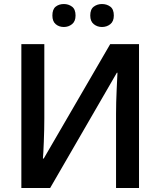

<svg xmlns="http://www.w3.org/2000/svg" viewBox="-20 -933 795 953"><path d="M86 -714V0H229L560 -572H563Q562 -552 559 -487Q556 -422 556 -367V0H670V-714H527L197 -146H193Q195 -166 197.5 -230Q200 -294 200 -344V-714ZM428 -856Q428 -827 445.5 -813Q463 -799 486 -799Q510 -799 527.5 -813Q545 -827 545 -856Q545 -887 527.5 -900Q510 -913 486 -913Q463 -913 445.5 -900Q428 -887 428 -856ZM240 -856Q240 -827 256.5 -813Q273 -799 297 -799Q320 -799 337.5 -813Q355 -827 355 -856Q355 -887 337.5 -900Q320 -913 297 -913Q273 -913 256.5 -900Q240 -887 240 -856Z"/></svg>

Font: Noto Sans Display Medium
Style: Regular
Weight: 500
Designer: Monotype Design Team
Foundry: Monotype Imaging Inc.
Version: Version 1.900